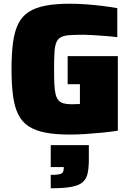

<svg xmlns="http://www.w3.org/2000/svg" viewBox="-20 -716 702 1033"><path d="M357 8Q279 8 224.5 -2.5Q170 -13 134 -36.5Q98 -60 78 -100.5Q58 -141 50 -201Q42 -261 42 -344Q42 -427 50 -487Q58 -547 78 -587.5Q98 -628 134 -651.5Q170 -675 224.5 -685.5Q279 -696 357 -696Q394 -696 438.5 -693Q483 -690 528 -684.5Q573 -679 611 -672V-516Q580 -520 545.5 -522.5Q511 -525 480.5 -527Q450 -529 432 -529Q385 -529 355 -527Q325 -525 308 -516Q291 -507 283 -487.5Q275 -468 273 -433Q271 -398 271 -344Q271 -296 272.5 -262.5Q274 -229 279.5 -208Q285 -187 295.5 -175.5Q306 -164 323.5 -159.5Q341 -155 367 -155Q371 -155 378 -155.5Q385 -156 394 -156Q403 -156 410 -156V-263H344V-414H614V-13Q577 -7 531.5 -2.5Q486 2 440.5 5Q395 8 357 8ZM253 297V225Q285 225 299.5 221.5Q314 218 318.5 210Q323 202 323 189V183H253V65H458V140Q458 186 451.5 216.5Q445 247 424.5 264.5Q404 282 363 289.5Q322 297 253 297Z"/></svg>

Font: Saira Thin Black
Style: Regular
Weight: 900
Version: Version 1.101